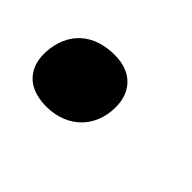

<svg xmlns="http://www.w3.org/2000/svg" viewBox="-45 -258 375 375"><g transform="rotate(45 142.5 -70.0)"><path d="M88 13C147 13 185 -27 185 -82C185 -127 156 -153 112 -153C39 -153 12 -104 12 -56C12 -21 32 13 88 13Z"/></g></svg>

Font: Noto Sans
Style: Bold Italic
Weight: 700
Italic angle: -12°
Designer: Monotype Design Team
Foundry: Monotype Imaging Inc.
Version: Version 2.013